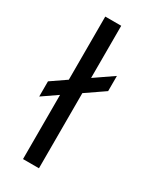

<svg xmlns="http://www.w3.org/2000/svg" viewBox="-160 -610 535 657"><g transform="rotate(30 108.0 -281.5)"><path d="M-7 -213V-273L188 -407V-347ZM52 0V-563H115V0Z"/></g></svg>

Font: Darker Grotesque Light Medium
Style: Regular
Weight: 500
Version: Version 1.000;gftools[0.9.28]